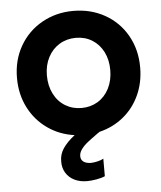

<svg xmlns="http://www.w3.org/2000/svg" viewBox="-53 -577 697 831"><g transform="rotate(-5 296.0 -161.5)"><path d="M433.6 -262.7Q433.6 -306.6 416.3 -341.1Q398.9 -375.5 367.9 -394.8Q336.9 -414.1 296.9 -414.1Q257.3 -414.1 225.8 -395Q194.3 -376 176.3 -341.6Q158.2 -307.1 158.2 -262.7Q158.2 -217.8 176 -182.6Q193.8 -147.5 225.3 -128.4Q256.8 -109.4 295.9 -109.4Q335 -109.4 366.5 -128.4Q397.9 -147.5 415.8 -182.6Q433.6 -217.8 433.6 -262.7ZM187.5 113.3Q187 83 204.3 57.1Q221.7 31.2 255.4 4.9Q190.4 -3.9 138.7 -40.3Q86.9 -76.7 57.6 -134.3Q28.3 -191.9 28.3 -262.7Q28.3 -340.3 63.5 -401.4Q98.6 -462.4 159.9 -496.8Q221.2 -531.2 295.9 -531.2Q371.6 -531.2 432.6 -497.1Q493.7 -462.9 528.6 -401.6Q563.5 -340.3 563.5 -262.7Q563.5 -196.8 538.3 -142.1Q513.2 -87.4 468 -50.8Q422.9 -14.2 364.3 0L355.5 5.9Q326.7 26.4 310.1 39.6Q293.5 52.7 282.5 67.6Q271.5 82.5 271.5 97.7Q271.5 113.3 282.7 121.8Q293.9 130.4 315.4 130.9Q329.6 130.4 345.7 126.5Q361.8 122.6 370.1 117.2V193.4Q356.9 199.7 333.5 203.9Q310.1 208 292 208Q260.7 208 237.1 196.3Q213.4 184.6 200.2 163.1Q187 141.6 187.5 113.3Z"/></g></svg>

Font: Reddit Sans Fudge
Style: Bold
Weight: 700
Designer: Stephen Hutchings
Foundry: Reddit
Version: Version 1.013